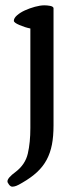

<svg xmlns="http://www.w3.org/2000/svg" viewBox="-20 -487 290 721"><path d="M94 -380Q74 -384 53 -393Q32 -402 32 -409Q32 -419 44 -429.5Q56 -440 73.5 -448Q91 -456 111 -461.5Q131 -467 147 -467Q157 -467 168 -465Q179 -463 181 -457V-16Q181 25 175 56Q169 87 155.5 112.5Q142 138 119.5 159Q97 180 64 199Q49 208 41 211Q33 214 26 214Q20 214 14 206.5Q8 199 8 194Q8 181 38 159Q75 131 84.5 89.5Q94 48 94 -6Z"/></svg>

Font: Asar
Style: Regular
Weight: 400
Designer: Eben Sorkin
Foundry: Eben Sorkin, Pria Ravichandran
Version: Version 1.003; ttfautohint (v1.3) -l 8 -r 50 -G 0 -x 0 -H 45